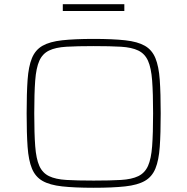

<svg xmlns="http://www.w3.org/2000/svg" viewBox="-20 -880 886 908"><path d="M423 8Q333 8 274 1.5Q215 -5 181 -24.5Q147 -44 131 -83Q115 -122 110.5 -185.5Q106 -249 106 -344Q106 -439 110.5 -502.5Q115 -566 131 -605Q147 -644 181 -663.5Q215 -683 274 -689.5Q333 -696 423 -696Q513 -696 572 -689.5Q631 -683 665 -663.5Q699 -644 715 -605Q731 -566 735.5 -502.5Q740 -439 740 -344Q740 -249 735.5 -185.5Q731 -122 715 -83Q699 -44 665 -24.5Q631 -5 572 1.5Q513 8 423 8ZM423 -26Q501 -26 552 -29Q603 -32 634 -47Q665 -62 680 -95.5Q695 -129 699.5 -189Q704 -249 704 -344Q704 -439 699.5 -499Q695 -559 680 -592.5Q665 -626 634 -641Q603 -656 552 -659Q501 -662 423 -662Q345 -662 294 -659Q243 -656 212 -641Q181 -626 166 -592.5Q151 -559 146.5 -499Q142 -439 142 -344Q142 -249 146.5 -189Q151 -129 166 -95.5Q181 -62 212 -47Q243 -32 294 -29Q345 -26 423 -26ZM277 -828V-860H568V-828Z"/></svg>

Font: Saira Expanded Thin
Style: Regular
Weight: 250
Width: 7
Designer: Hector Gatti with collaboration of the Omnibus-Type team
Foundry: Omnibus-Type
Version: Version 1.101